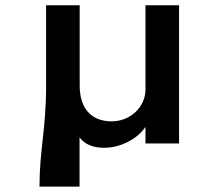

<svg xmlns="http://www.w3.org/2000/svg" viewBox="-20 -532 812 712"><path d="M275 160V-22.5C293.5 3 325 16 365.5 16C396 16 425 9 453.5 -5.5C482 -20 504 -38.5 519.5 -61.5V0H644V-512.5H519.5V-200C519.5 -135.5 463.5 -82 394 -82C318.5 -82 275.5 -130 275.5 -214.5V-512.5H151V-214C151 -53.5 126.5 23 126.5 160Z"/></svg>

Font: Spartan SemiBold
Style: Regular
Weight: 600
Designer: Matt Bailey, Mirko Velimirovic
Foundry: Matt Bailey
Version: Version 1.003